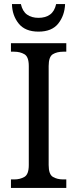

<svg xmlns="http://www.w3.org/2000/svg" viewBox="-20 -927 381 947"><path d="M34 0V-42H50Q79 -42 100.5 -54.5Q122 -67 122 -113V-601Q122 -647 100.5 -659.5Q79 -672 50 -672H34V-714H307V-672H292Q261 -672 240.5 -659.5Q220 -647 220 -601V-113Q220 -67 241 -54.5Q262 -42 292 -42H307V0ZM170 -771Q104 -771 72 -811Q40 -851 39 -907H83Q91 -871 113.5 -855Q136 -839 170 -839Q204 -839 226.5 -855Q249 -871 257 -907H301Q299 -851 267.5 -811Q236 -771 170 -771Z"/></svg>

Font: Noto Serif SemiCondensed
Style: Regular
Weight: 400
Width: 4
Designer: Monotype Design Team
Foundry: Monotype Imaging Inc.
Version: Version 2.013